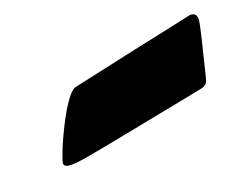

<svg xmlns="http://www.w3.org/2000/svg" viewBox="-36 -553 547 432"><g transform="rotate(-30 237.5 -337.5)"><path d="M314.9 -412.6Q339.8 -413.6 363.5 -414.3Q387.2 -415 406.7 -415.8Q426.3 -416.5 440.7 -417.2Q455.1 -418 460.9 -418Q464.8 -418 469.7 -415Q474.6 -412.1 474.6 -403.8Q474.6 -399.4 470 -387.7Q465.3 -376 458 -359.1Q450.7 -342.3 441.4 -321.5Q432.1 -300.8 422.4 -278.3Q420.4 -273.9 418.7 -271Q417 -268.1 414.3 -265.9Q411.6 -263.7 407.2 -262.7Q402.8 -261.7 395.5 -261.7Q351.6 -260.7 307.6 -260Q263.7 -259.3 224.9 -258.5Q186 -257.8 154.8 -257.3Q123.5 -256.8 105 -256.8Q75.7 -256.8 61.3 -259.5Q46.9 -262.2 46.9 -270.5Q46.9 -272.9 53 -283.9Q59.1 -294.9 68.8 -309.8Q78.6 -324.7 91.1 -341.6Q103.5 -358.4 115.7 -372.6Q127.9 -386.7 139.2 -396.2Q150.4 -405.8 157.7 -406.2Z"/></g></svg>

Font: Carter One
Style: Regular
Weight: 400
Designer: vernon adams
Foundry: vernon adams
Version: Version 1.000